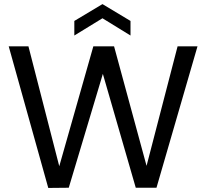

<svg xmlns="http://www.w3.org/2000/svg" viewBox="-20 -925 1016 946"><path d="M272 -106 439.9 -696.8H542L702.1 -107.9L855 -696.8H953.1L751 0H648.9L486.8 -561L318.8 0L217.8 1L22.9 -696.8H120.1ZM346.2 -750V-821.8L484.9 -904.8L623 -821.8V-750L484.9 -835Z"/></svg>

Font: PoppinsZ
Style: Regular
Weight: 400
Designer: Ninad Kale (Devanagari), Jonny Pinhorn (Latin)
Foundry: Indian Type Foundry
Version: Version 3.002;FEAKit 1.0